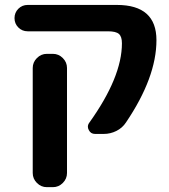

<svg xmlns="http://www.w3.org/2000/svg" viewBox="-20 -566 690 782"><path d="M617.2 -402.3Q617.2 -251 493.2 -67.4Q478.5 -44.9 454.1 -32.7Q429.7 -20.5 402.3 -20.5H367.2Q349.6 -20.5 341.8 -36.1Q337.9 -43 337.9 -49.8Q337.9 -58.6 343.8 -66.4Q476.6 -252 476.6 -389.6Q476.6 -417 464.4 -427.7Q452.1 -438.5 419.9 -438.5H92.8Q70.3 -438.5 54.7 -454.1Q39.1 -469.7 39.1 -492.2Q39.1 -514.6 54.7 -530.3Q70.3 -545.9 92.8 -545.9H456.1Q617.2 -545.9 617.2 -402.3ZM170.9 196.3Q147.5 196.3 130.4 179.2Q113.3 162.1 113.3 138.7V-289.1Q113.3 -312.5 130.4 -329.6Q147.5 -346.7 170.9 -346.7H195.3Q218.8 -346.7 235.8 -329.6Q252.9 -312.5 252.9 -289.1V138.7Q252.9 162.1 235.8 179.2Q218.8 196.3 195.3 196.3Z"/></svg>

Font: Gen Jyuu Gothic P Bold
Style: Bold
Weight: 700
Designer: [Source Han Sans]
Ryoko NISHIZUKA  (kana & ideographs); Paul D. Hunt (Latin, Greek & Cyrillic); Wenlong ZHANG  (bopomofo
Version: Version 1.002.20150607